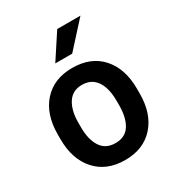

<svg xmlns="http://www.w3.org/2000/svg" viewBox="-180 -865 914 989"><g transform="rotate(-30 276.5 -370.0)"><path d="M309.1 -750H447.3L312.5 -601.6H211.9ZM40 -278.3Q40 -397.9 103 -468Q166 -538.1 274.9 -538.1Q385.7 -538.1 448.5 -468Q511.2 -397.9 511.2 -278.3V-250Q511.2 -130.9 448.5 -60.5Q385.7 9.8 276.4 9.8Q166.5 9.8 103.3 -60.5Q40 -130.9 40 -250ZM162.1 -250Q162.1 -176.8 190.4 -133.8Q218.8 -90.8 276.4 -90.8Q334.5 -90.8 361.8 -133.8Q389.2 -176.8 389.2 -250V-278.3Q389.2 -326.2 376.7 -362.1Q364.3 -397.9 339.1 -417.7Q314 -437.5 274.9 -437.5Q218.8 -437.5 190.4 -393.8Q162.1 -350.1 162.1 -278.3Z"/></g></svg>

Font: Robert Sans
Style: Bold
Weight: 700
Designer: Christian Robertson (extended by Adam Twardoch)
Foundry: Google
Version: Version 12.135;April 2, 2019;FontCreator 11.5.0.2425 64-bit;